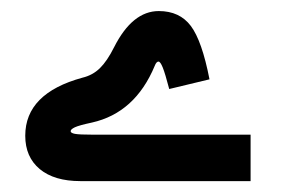

<svg xmlns="http://www.w3.org/2000/svg" viewBox="-20 -443 539 349"><path d="M435.5 -198.2V-113.8H126Q78.6 -113.8 52.2 -135.7Q25.9 -157.7 25.9 -196.3Q25.9 -273.4 129.9 -301.8Q148.4 -306.2 161.6 -319.1Q174.8 -332 187.5 -357.4Q220.7 -422.9 268.6 -422.9Q306.6 -422.9 326.9 -395.8Q347.2 -368.7 360.8 -298.8L287.6 -281.2Q280.3 -309.1 275.9 -320.1Q271.5 -331.1 268.1 -331.1Q264.2 -331.1 261.2 -323.2Q225.6 -237.8 147 -220.2Q124 -215.3 116.2 -211.7Q108.4 -208 108.4 -204.6Q108.4 -201.2 116.2 -199.7Q124 -198.2 149.4 -198.2Z"/></svg>

Font: Estedad-FD Black
Style: Regular
Weight: 900
Designer: Amin Abedi
Version: Version 7.3